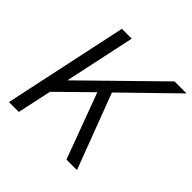

<svg xmlns="http://www.w3.org/2000/svg" viewBox="-177 -848 1006 1006"><g transform="rotate(45 326.0 -345.0)"><path d="M372 -417 530 0H452L317 -364L140 -190L99 0H26L173 -690H246L162 -297L563 -690H652Z"/></g></svg>

Font: D-DIN
Style: DIN-Italic
Weight: 400
Italic angle: -12°
Designer: Charles Nix
Foundry: Datto Inc.
Version: Version 1.00